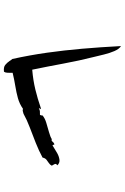

<svg xmlns="http://www.w3.org/2000/svg" viewBox="162 -882 675 1040"><g transform="rotate(90 500.0 -362.5)"><path d="M878 -305Q873 -295 863.5 -289Q854 -283 845.5 -276Q837 -269 834 -255Q797 -235 754 -218Q711 -201 670 -185.5Q629 -170 597 -152Q594 -151 590 -150Q585 -148 580.5 -147.5Q576 -147 570 -149Q543 -130 512 -121.5Q481 -113 447 -107.5Q413 -102 375 -93Q375 -91 375 -87Q375 -76 374.5 -64.5Q374 -53 369 -46Q344 -43 332 -53Q320 -63 311 -76Q309 -80 306 -84Q303 -88 300 -91Q279 -187 266 -279Q253 -371 244.5 -469Q236 -567 230 -680Q246 -670 257 -644.5Q268 -619 275.5 -588.5Q283 -558 289 -533Q309 -454 325 -367.5Q341 -281 358 -199Q416 -204 465.5 -216Q515 -228 567 -246Q572 -246 572 -245Q572 -244 570 -243Q566 -238 567 -235Q577 -240 582.5 -240.5Q588 -241 603 -241Q604 -243 605.5 -248.5Q607 -254 605 -254Q619 -267 645 -275Q671 -283 696.5 -290Q722 -297 734 -305Q740 -303 742.5 -304.5Q745 -306 748 -309Q750 -312 753 -314.5Q756 -317 762 -319Q765 -319 765 -314Q765 -308 770 -310Q772 -312 778 -315Q792 -324 809.5 -334Q827 -344 845 -346.5Q863 -349 876 -335Q867 -329 868.5 -323.5Q870 -318 874 -312Q877 -308 878 -305Z"/></g></svg>

Font: Yuji Boku
Style: Regular
Weight: 400
Designer: Kataoka Yuji
Foundry: Kinuta Font Factory
Version: Version 3.002